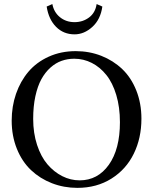

<svg xmlns="http://www.w3.org/2000/svg" viewBox="-20 -908 747 938"><path d="M342.8 -621.1Q310.1 -621.1 281 -610.8Q252 -600.6 226.3 -577.6Q200.7 -554.7 182.1 -521Q163.6 -487.3 152.8 -437.7Q142.1 -388.2 142.1 -327.1Q142.1 -257.8 161.1 -200Q180.2 -142.1 211.9 -105Q243.7 -67.9 284.2 -47.4Q324.7 -26.9 369.1 -26.9Q457.5 -26.9 511.7 -103Q565.9 -179.2 565.9 -311Q565.9 -384.3 548.1 -443.8Q530.3 -503.4 499.5 -541.7Q468.8 -580.1 428.5 -600.6Q388.2 -621.1 342.8 -621.1ZM670.9 -328.1Q670.9 -233.4 633.5 -157Q596.2 -80.6 524.4 -35.4Q452.6 9.8 357.9 9.8Q292 9.8 233.6 -12.9Q175.3 -35.6 131.6 -76.9Q87.9 -118.2 62.5 -180.9Q37.1 -243.7 37.1 -318.8Q37.1 -388.2 58.3 -449.7Q79.6 -511.2 118.9 -557.6Q158.2 -604 218 -631.1Q277.8 -658.2 350.1 -658.2Q416.5 -658.2 474.9 -635.3Q533.2 -612.3 576.9 -570.8Q620.6 -529.3 645.8 -466.3Q670.9 -403.3 670.9 -328.1ZM208 -876 235.8 -888.2Q243.2 -848.1 272.9 -824Q302.7 -799.8 344.2 -799.8Q384.8 -799.8 415.3 -822.8Q445.8 -845.7 452.1 -888.2L480 -876Q471.2 -813 431.2 -776.6Q391.1 -740.2 344.2 -740.2Q290.5 -740.2 254.2 -776.6Q217.8 -813 208 -876Z"/></svg>

Font: Common Serif News
Style: Regular
Weight: 450
Designer: Philipp H. Poll, Khaled Hosny
Foundry: Stefan Peev, Context Ltd.
Version: Version 1.026